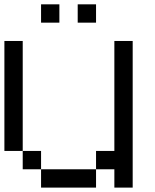

<svg xmlns="http://www.w3.org/2000/svg" viewBox="-20 -853 707 873"><path d="M0 -166.7V-666.7H83.3V-166.7ZM166.7 -166.7V-83.3H83.3V-166.7ZM166.7 -83.3H416.7V0H166.7ZM166.7 -750V-833.3H250V-750ZM333.3 -750V-833.3H416.7V-750ZM500 -83.3H416.7V-166.7H500V-666.7H583.3V0H500Z"/></svg>

Font: Galmuri11 Regular
Style: Regular
Weight: 400
Designer: Minseo Lee (Quiple)
Version: Version 2.356;hotconv 1.1.0;makeotfexe 2.6.0 DEVELOPMENT